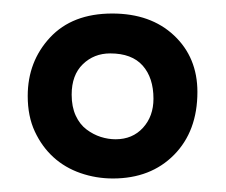

<svg xmlns="http://www.w3.org/2000/svg" viewBox="-20 -713 334 284"><path d="M151 -507Q176 -507 191.5 -524Q207 -541 207 -567Q207 -598 191 -616Q175 -634 143 -634Q119 -634 102.5 -618Q86 -602 86 -573Q86 -555 92 -542Q98 -529 108 -521.5Q118 -514 129 -510.5Q140 -507 151 -507ZM21 -571Q21 -622 54 -657.5Q87 -693 146 -693Q203 -693 237.5 -660.5Q272 -628 272 -577Q272 -519 237.5 -484Q203 -449 147 -449Q122 -449 99 -457Q76 -465 59 -480.5Q42 -496 31.5 -518.5Q21 -541 21 -571Z"/></svg>

Font: Lusitana
Style: Bold
Weight: 700
Designer: Ana Paula Megda
Foundry: Ana Paula Megda
Version: Version 1.000; ttfautohint (v1.1) -l 8 -r 50 -G 200 -x 14 -D